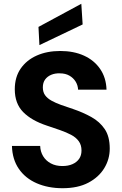

<svg xmlns="http://www.w3.org/2000/svg" viewBox="-20 -981 644 1013"><path d="M310 12Q234 12 174 -14Q114 -40 79.5 -90Q45 -140 43 -211H192Q193 -181 207.5 -157Q222 -133 248 -119Q274 -105 309 -105Q340 -105 362.5 -115Q385 -125 397.5 -143Q410 -161 410 -187Q410 -216 395.5 -236Q381 -256 355.5 -269.5Q330 -283 297 -294.5Q264 -306 228 -318Q146 -345 102 -390Q58 -435 58 -510Q58 -574 89 -619Q120 -664 174 -688Q228 -712 298 -712Q369 -712 423 -687.5Q477 -663 508.5 -617Q540 -571 542 -508H392Q391 -531 379 -550.5Q367 -570 346 -582Q325 -594 296 -594Q271 -595 250.5 -586.5Q230 -578 218 -561.5Q206 -545 206 -520Q206 -495 218 -478.5Q230 -462 251.5 -450Q273 -438 302 -427.5Q331 -417 365 -406Q418 -388 462 -363.5Q506 -339 532.5 -300Q559 -261 559 -197Q559 -141 530 -93.5Q501 -46 446 -17Q391 12 310 12ZM188 -743 183 -839 409 -961 416 -852Z"/></svg>

Font: DM Sans 20pt ExtraBold
Style: Regular
Weight: 800
Version: Version 4.004;gftools[0.9.30]